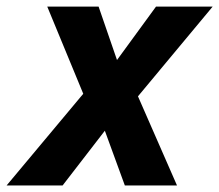

<svg xmlns="http://www.w3.org/2000/svg" viewBox="-69 -566 669 586"><path d="M-48.8 0 185.1 -279.8 75.2 -545.9H231.9L288.1 -382.8L407.2 -545.9H580.1L352.1 -272L471.2 0H312L251 -167L122.1 0Z"/></svg>

Font: Open Sans
Style: Bold Italic
Weight: 700
Italic angle: -12°
Designer: Monotype Design Team
Foundry: Monotype Imaging Inc.
Version: Version 3.003; ttfautohint (v1.8.4)